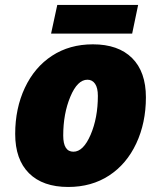

<svg xmlns="http://www.w3.org/2000/svg" viewBox="-20 -741 647 771"><path d="M253.9 9.8Q151.9 9.8 96.4 -45.4Q41 -100.6 41 -203.1Q41 -305.7 79.8 -388.4Q118.7 -471.2 189 -517.1Q259.3 -563 353 -563Q455.1 -563 510.5 -507.8Q565.9 -452.6 565.9 -350.1Q565.9 -247.6 527.1 -164.8Q488.3 -82 418 -36.1Q347.7 9.8 253.9 9.8ZM331.1 -420.9Q291 -420.9 262.5 -352.8Q233.9 -284.7 233.9 -196.8Q233.9 -131.8 274.9 -131.8Q314.5 -131.8 343.8 -199.7Q373 -267.6 373 -356Q373 -388.2 361.8 -404.5Q350.6 -420.9 331.1 -420.9ZM210 -721.2H534.7L510.7 -606H185.1Z"/></svg>

Font: Open Sans Extrabold
Style: Italic
Weight: 800
Italic angle: -12°
Foundry: Ascender Corporation
Version: Version 1.10